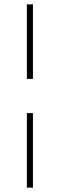

<svg xmlns="http://www.w3.org/2000/svg" viewBox="-20 -708 276 886"><path d="M132 -344H104V-688H132ZM132 158H104V-186H132Z"/></svg>

Font: Roundo ExtraLight
Style: Regular
Weight: 250
Designer: Namrata Goyal (Gurmukhi), Shiva Nallaperumal (Latin)
Foundry: Indian Type Foundry
Version: Version 1.000;PS 1.0;hotconv 1.0.88;makeotf.lib2.5.647800